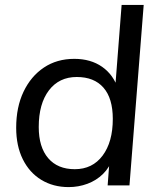

<svg xmlns="http://www.w3.org/2000/svg" viewBox="-20 -756 644 783"><path d="M260 7Q197 7 148.5 -22.5Q100 -52 73 -106.5Q46 -161 46 -235Q46 -319 76 -382Q106 -445 159 -480.5Q212 -516 283 -516Q350 -516 396.5 -483.5Q443 -451 462 -392L448 -376L476 -736H566L508 0H419L429 -133L439 -110Q427 -73 400 -46.5Q373 -20 336.5 -6.5Q300 7 260 7ZM285 -66Q357 -66 398.5 -121.5Q440 -177 440 -271Q440 -355 402 -398.5Q364 -442 293 -442Q221 -442 179.5 -387.5Q138 -333 138 -238Q138 -156 176.5 -111Q215 -66 285 -66Z"/></svg>

Font: Muli Medium
Style: Italic
Weight: 500
Italic angle: -4.541°
Designer: Vernon Adams
Foundry: Vernon Adams
Version: Version 2.100; ttfautohint (v1.8.1.43-b0c9)